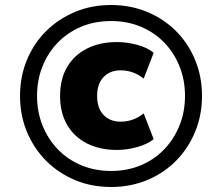

<svg xmlns="http://www.w3.org/2000/svg" viewBox="-20 -736 855 767"><path d="M424 11Q346 11 280 -16.5Q214 -44 164.5 -93.5Q115 -143 87.5 -209.5Q60 -276 60 -353Q60 -430 87.5 -496.5Q115 -563 164.5 -612Q214 -661 280 -688.5Q346 -716 424 -716Q501 -716 567.5 -688.5Q634 -661 683 -612Q732 -563 759.5 -496.5Q787 -430 787 -353Q787 -276 759.5 -209.5Q732 -143 683 -93.5Q634 -44 567.5 -16.5Q501 11 424 11ZM447 -137Q379 -137 327.5 -163Q276 -189 248 -237.5Q220 -286 220 -353Q220 -420 248 -468Q276 -516 327.5 -542Q379 -568 447 -568Q487 -568 528 -557Q569 -546 594 -525L554 -422Q536 -437 512.5 -446Q489 -455 462 -455Q419 -455 393.5 -428Q368 -401 368 -353Q368 -304 393.5 -277Q419 -250 462 -250Q489 -250 512.5 -259Q536 -268 554 -283L594 -180Q569 -160 528 -148.5Q487 -137 447 -137ZM424 -53Q488 -53 542 -75.5Q596 -98 635.5 -139Q675 -180 697 -234.5Q719 -289 719 -353Q719 -417 697 -471.5Q675 -526 635.5 -566.5Q596 -607 542 -629.5Q488 -652 424 -652Q359 -652 305 -629.5Q251 -607 211.5 -566.5Q172 -526 150 -471.5Q128 -417 128 -353Q128 -289 150 -234.5Q172 -180 211.5 -139Q251 -98 305.5 -75.5Q360 -53 424 -53Z"/></svg>

Font: Nunito Sans 8pt Black
Style: Italic
Weight: 900
Italic angle: -9°
Version: Version 3.101;gftools[0.9.27]